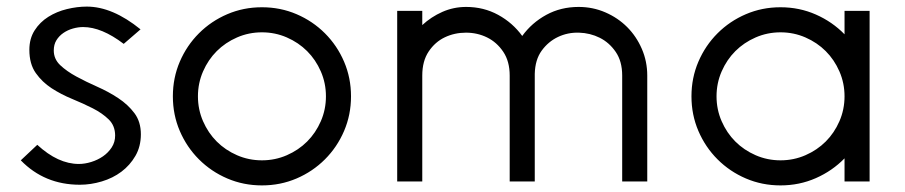

<svg xmlns="http://www.w3.org/2000/svg" viewBox="-20 -550 2742 582"><path d="M243 -530Q321 -530 406 -461L355 -417Q288 -468 232 -468Q217 -468 201 -463.5Q185 -459 172 -450Q159 -441 151 -428Q143 -415 143 -397Q143 -371 162.5 -352.5Q182 -334 211.5 -318Q241 -302 275 -287Q309 -272 338.5 -252.5Q368 -233 387.5 -207Q407 -181 407 -143Q407 -106 390.5 -77.5Q374 -49 348 -29.5Q322 -10 288.5 0Q255 10 222 10Q115 10 43 -64L93 -111Q156 -53 219 -53Q237 -53 256.5 -59Q276 -65 292 -76Q308 -87 318.5 -103Q329 -119 329 -139Q329 -169 309.5 -188Q290 -207 261.5 -221.5Q233 -236 199 -250Q165 -264 136.5 -282.5Q108 -301 88.5 -328.5Q69 -356 69 -399Q69 -433 85 -458Q101 -483 126.5 -499Q152 -515 183 -522.5Q214 -530 243 -530Z M774 -528Q830 -528 879 -507Q928 -486 965 -449Q1002 -412 1023 -363Q1044 -314 1044 -258Q1044 -202 1023 -153Q1002 -104 965 -67Q928 -30 879 -9Q830 12 774 12Q718 12 669 -9Q620 -30 583 -67Q546 -104 525 -153Q504 -202 504 -258Q504 -314 525 -363Q546 -412 583 -449Q620 -486 669 -507Q718 -528 774 -528ZM774 -452Q734 -452 698.5 -436.5Q663 -421 637 -395Q611 -369 595.5 -333.5Q580 -298 580 -258Q580 -218 595.5 -182.5Q611 -147 637 -121Q663 -95 698.5 -79.5Q734 -64 774 -64Q814 -64 849.5 -79.5Q885 -95 911 -121Q937 -147 952.5 -182.5Q968 -218 968 -258Q968 -298 952.5 -333.5Q937 -369 911 -395Q885 -421 849.5 -436.5Q814 -452 774 -452Z M1184 -517H1260V-474Q1287 -499 1321 -514Q1355 -529 1393 -529Q1446 -529 1490 -505Q1534 -481 1563 -441Q1592 -481 1636 -505Q1680 -529 1734 -529Q1777 -529 1815 -512.5Q1853 -496 1881 -468Q1909 -440 1925.5 -402Q1942 -364 1942 -321V0H1866V-321Q1866 -364 1846.5 -392.5Q1827 -421 1798 -435.5Q1769 -450 1735 -451Q1701 -452 1671.5 -438Q1642 -424 1622 -396.5Q1602 -369 1601 -326V0H1525V-321Q1525 -364 1505.5 -393Q1486 -422 1456.5 -436.5Q1427 -451 1392.5 -451Q1358 -451 1328.5 -437Q1299 -423 1279.5 -394Q1260 -365 1260 -321V0H1184Z M2346 -528Q2403 -528 2453 -506Q2503 -484 2540 -446V-517H2616V0H2540V-70Q2503 -32 2453 -10Q2403 12 2346 12Q2290 12 2241 -9Q2192 -30 2155 -67Q2118 -104 2097 -153Q2076 -202 2076 -258Q2076 -314 2097 -363Q2118 -412 2155 -449Q2192 -486 2241 -507Q2290 -528 2346 -528ZM2346 -452Q2306 -452 2270.5 -436.5Q2235 -421 2209 -395Q2183 -369 2167.5 -333.5Q2152 -298 2152 -258Q2152 -218 2167.5 -182.5Q2183 -147 2209 -121Q2235 -95 2270.5 -79.5Q2306 -64 2346 -64Q2386 -64 2421.5 -79.5Q2457 -95 2483 -121Q2509 -147 2524.5 -182.5Q2540 -218 2540 -258Q2540 -298 2524.5 -333.5Q2509 -369 2483 -395Q2457 -421 2421.5 -436.5Q2386 -452 2346 -452Z"/></svg>

Font: Afrihost Sans
Style: Regular
Weight: 400
Designer: Afrihost SP Pty Ltd
Version: Version 1.000